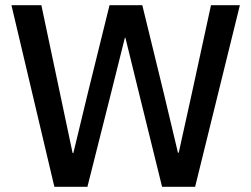

<svg xmlns="http://www.w3.org/2000/svg" viewBox="-20 -718 966 738"><path d="M189 0 24 -698H139L210 -362L259 -130H262L318 -362L401 -698H527L609 -362L664 -131H667L718 -362L791 -698H902L730 0H603L514 -361L462 -573H460L407 -361L316 0Z"/></svg>

Font: IBM Plex Sans Thai Medium
Style: Regular
Weight: 500
Designer: Mike Abbink, Paul van der Laan, Pieter van Rosmalen, Ben Mitchell, Mark Frömberg
Foundry: Bold Monday
Version: Version 1.1